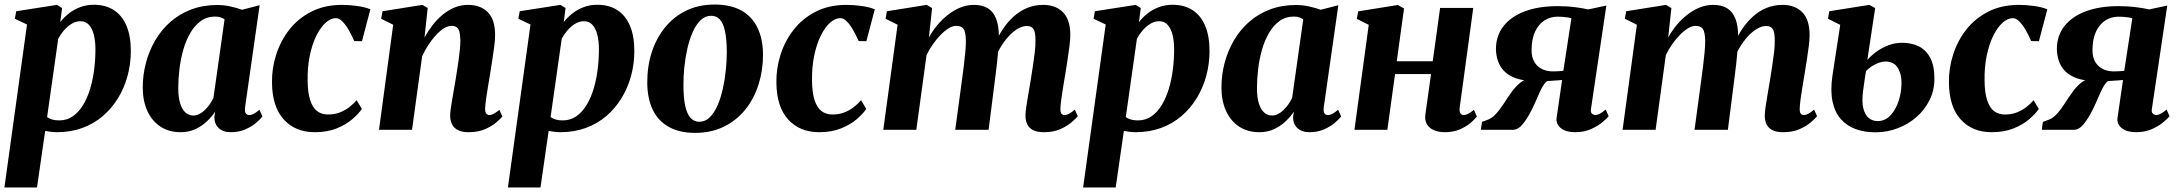

<svg xmlns="http://www.w3.org/2000/svg" viewBox="-20 -572 9608 846"><path d="M-0.5 254 99 -464 45.5 -489.5 51.5 -522.5 231 -550.5 253.5 -536.5 245.5 -474.5Q261 -495 283.2 -512.5Q305.5 -530 333.2 -540.5Q361 -551 393.5 -551Q445 -551 481.5 -527.5Q518 -504 537.2 -458.5Q556.5 -413 556.5 -347Q556.5 -291 542.2 -238.2Q528 -185.5 500.5 -140.2Q473 -95 433.5 -61Q394 -27 342.8 -8.2Q291.5 10.5 230.5 10.5Q218 10.5 204.8 8.8Q191.5 7 179 5L143 254ZM187.5 -56Q197.5 -49 210.5 -45.2Q223.5 -41.5 241 -41.5Q275.5 -41.5 301.5 -60Q327.5 -78.5 346.5 -110Q365.5 -141.5 377.5 -181.8Q389.5 -222 395 -266.5Q400.5 -311 400.5 -354Q400.5 -390.5 393.5 -418.5Q386.5 -446.5 372 -462.5Q357.5 -478.5 334.5 -478.5Q313.5 -478.5 294.5 -466.5Q275.5 -454.5 260.8 -437Q246 -419.5 236.5 -401Z M1060 -100.5Q1057.5 -80.5 1062.8 -72.8Q1068 -65 1078.5 -65Q1087 -65 1097.5 -70.2Q1108 -75.5 1123 -88.5L1136.5 -59Q1128 -47.5 1108.8 -31Q1089.5 -14.5 1061.2 -2Q1033 10.5 997 10.5Q962.5 10.5 943.5 -7.8Q924.5 -26 924.5 -56L928 -80Q914 -58.5 892.2 -37.8Q870.5 -17 841.5 -3.2Q812.5 10.5 776.5 10.5Q723.5 10.5 686 -14.8Q648.5 -40 628.8 -84.2Q609 -128.5 609 -186.5Q609 -242 623 -295Q637 -348 664 -394.2Q691 -440.5 730.8 -475.5Q770.5 -510.5 822.5 -530.2Q874.5 -550 938 -550Q966.5 -550 995.8 -543.5Q1025 -537 1046.5 -529L1124 -549ZM969.5 -487Q962 -492 951.8 -495.5Q941.5 -499 928.5 -499Q892 -499 865 -479.5Q838 -460 818.8 -427.2Q799.5 -394.5 787.8 -353.2Q776 -312 770.8 -268.5Q765.5 -225 765.5 -184Q765.5 -142.5 774 -115.8Q782.5 -89 797.5 -76Q812.5 -63 832 -63Q845 -63 857.5 -69.2Q870 -75.5 881.5 -86.2Q893 -97 903 -111Q913 -125 920.5 -140.5Z M1367 10.5Q1281 10.5 1230 -46Q1179 -102.5 1178.5 -209Q1177.5 -270.5 1196.8 -331Q1216 -391.5 1254.5 -441Q1293 -490.5 1351.5 -520.5Q1410 -550.5 1488 -550.5Q1517.5 -550.5 1552.8 -545.8Q1588 -541 1612 -531L1575 -390.5L1541 -391Q1529 -418.5 1515.8 -441.2Q1502.5 -464 1488.2 -478Q1474 -492 1460.5 -492Q1437.5 -492 1415 -472Q1392.5 -452 1374.2 -415.2Q1356 -378.5 1345.2 -328Q1334.5 -277.5 1335.5 -216.5Q1336 -163.5 1346.8 -130.5Q1357.5 -97.5 1377.2 -82.5Q1397 -67.5 1425.5 -67.5Q1454 -67.5 1477.2 -76.5Q1500.5 -85.5 1519 -99.8Q1537.5 -114 1551.5 -130.5L1574.5 -92Q1560 -70.5 1532 -46.5Q1504 -22.5 1462.8 -6Q1421.5 10.5 1367 10.5Z M1850.5 -407Q1866 -435 1885.8 -460.8Q1905.5 -486.5 1930 -506.8Q1954.5 -527 1982.5 -538.8Q2010.5 -550.5 2042 -550.5Q2097.5 -550.5 2129.5 -518.2Q2161.5 -486 2161.5 -417Q2161.5 -397 2157.8 -367.5Q2154 -338 2148.8 -305.8Q2143.5 -273.5 2139.5 -246Q2135.5 -220.5 2130.5 -192.2Q2125.5 -164 2122 -138Q2118.5 -112 2117.5 -94Q2117.5 -76.5 2123.2 -70.8Q2129 -65 2135.5 -65Q2144 -65 2154.5 -70.2Q2165 -75.5 2180.5 -88L2193.5 -58.5Q2186 -49.5 2166.8 -32.8Q2147.5 -16 2117.2 -2.8Q2087 10.5 2045 10.5Q2014.5 10.5 1996.8 0.8Q1979 -9 1971.2 -25.5Q1963.5 -42 1963.5 -62Q1963.5 -73 1965.8 -90.5Q1968 -108 1971.8 -129.8Q1975.5 -151.5 1979.5 -174.5Q1983.5 -197.5 1987 -218Q1990.5 -240 1994.2 -263.5Q1998 -287 2001.2 -310.5Q2004.5 -334 2006.5 -355.8Q2008.5 -377.5 2008.5 -395Q2008 -419 2004.2 -432.5Q2000.5 -446 1992 -452Q1983.5 -458 1969 -458Q1953 -458 1935.2 -446.8Q1917.5 -435.5 1900 -416.2Q1882.5 -397 1867 -373.2Q1851.5 -349.5 1840 -324L1795.5 0H1650L1712.5 -463L1659.5 -489.5L1665.5 -522.5L1841.5 -550.5L1864.5 -536.5Z M2218 254 2317.5 -464 2264 -489.5 2270 -522.5 2449.5 -550.5 2472 -536.5 2464 -474.5Q2479.5 -495 2501.8 -512.5Q2524 -530 2551.8 -540.5Q2579.5 -551 2612 -551Q2663.5 -551 2700 -527.5Q2736.5 -504 2755.8 -458.5Q2775 -413 2775 -347Q2775 -291 2760.8 -238.2Q2746.5 -185.5 2719 -140.2Q2691.5 -95 2652 -61Q2612.5 -27 2561.2 -8.2Q2510 10.5 2449 10.5Q2436.5 10.5 2423.2 8.8Q2410 7 2397.5 5L2361.5 254ZM2406 -56Q2416 -49 2429 -45.2Q2442 -41.5 2459.5 -41.5Q2494 -41.5 2520 -60Q2546 -78.5 2565 -110Q2584 -141.5 2596 -181.8Q2608 -222 2613.5 -266.5Q2619 -311 2619 -354Q2619 -390.5 2612 -418.5Q2605 -446.5 2590.5 -462.5Q2576 -478.5 2553 -478.5Q2532 -478.5 2513 -466.5Q2494 -454.5 2479.2 -437Q2464.5 -419.5 2455 -401Z M3128.5 -552Q3199 -552 3246 -526Q3293 -500 3317.2 -450.8Q3341.5 -401.5 3342 -331.5Q3342 -261.5 3322.2 -199.2Q3302.5 -137 3264 -89.2Q3225.5 -41.5 3169.8 -14Q3114 13.5 3042.5 13.5Q2974 13.5 2927 -12.8Q2880 -39 2856.2 -88.2Q2832.5 -137.5 2832 -206.5Q2831.5 -277.5 2851.2 -340Q2871 -402.5 2909.5 -450.2Q2948 -498 3003.2 -525Q3058.5 -552 3128.5 -552ZM3113.5 -502.5Q3087 -502.5 3066.8 -482.8Q3046.5 -463 3032 -430.2Q3017.5 -397.5 3008.5 -357.2Q2999.5 -317 2995.2 -275Q2991 -233 2991.5 -195.5Q2991.5 -139.5 2999.5 -104.2Q3007.5 -69 3023 -52.2Q3038.5 -35.5 3061 -35.5Q3087.5 -35.5 3107.5 -55.2Q3127.5 -75 3141.8 -107.8Q3156 -140.5 3165 -181Q3174 -221.5 3178.2 -263.8Q3182.5 -306 3182.5 -344Q3182 -401 3174.2 -435.8Q3166.5 -470.5 3151.5 -486.5Q3136.5 -502.5 3113.5 -502.5Z M3589.5 10.5Q3503.5 10.5 3452.5 -46Q3401.5 -102.5 3401 -209Q3400 -270.5 3419.2 -331Q3438.5 -391.5 3477 -441Q3515.5 -490.5 3574 -520.5Q3632.5 -550.5 3710.5 -550.5Q3740 -550.5 3775.2 -545.8Q3810.5 -541 3834.5 -531L3797.5 -390.5L3763.5 -391Q3751.5 -418.5 3738.2 -441.2Q3725 -464 3710.8 -478Q3696.5 -492 3683 -492Q3660 -492 3637.5 -472Q3615 -452 3596.8 -415.2Q3578.5 -378.5 3567.8 -328Q3557 -277.5 3558 -216.5Q3558.5 -163.5 3569.2 -130.5Q3580 -97.5 3599.8 -82.5Q3619.5 -67.5 3648 -67.5Q3676.5 -67.5 3699.8 -76.5Q3723 -85.5 3741.5 -99.8Q3760 -114 3774 -130.5L3797 -92Q3782.5 -70.5 3754.5 -46.5Q3726.5 -22.5 3685.2 -6Q3644 10.5 3589.5 10.5Z M4087 -536.5 4073 -406.5Q4087.5 -434 4108.8 -459.8Q4130 -485.5 4155.8 -506Q4181.5 -526.5 4210.8 -538.5Q4240 -550.5 4271.5 -550.5Q4309 -550.5 4333.2 -535.2Q4357.5 -520 4369.5 -488.5Q4381.5 -457 4381.5 -408.5Q4381.5 -401 4380.8 -391.2Q4380 -381.5 4379 -370.8Q4378 -360 4376.5 -350L4358 -362Q4374 -406 4396.8 -440.8Q4419.5 -475.5 4447.5 -500.2Q4475.5 -525 4508 -537.8Q4540.5 -550.5 4576.5 -550.5Q4631.5 -550.5 4663.8 -518Q4696 -485.5 4696 -417Q4696 -397 4692.2 -367.5Q4688.5 -338 4683.5 -305.8Q4678.5 -273.5 4674 -246Q4669.5 -220.5 4665 -192.2Q4660.5 -164 4656.8 -138Q4653 -112 4652.5 -94Q4652 -76.5 4657.5 -70.8Q4663 -65 4670.5 -65Q4679 -65 4689.5 -70.2Q4700 -75.5 4716 -89L4729 -60Q4721 -50 4702 -33.5Q4683 -17 4652.5 -3.2Q4622 10.5 4580 10.5Q4549 10.5 4531 0.8Q4513 -9 4505.8 -25.5Q4498.5 -42 4498.5 -62Q4498.5 -76.5 4502.2 -102.8Q4506 -129 4511.5 -159.8Q4517 -190.5 4521.5 -218.5Q4526 -247.5 4531 -279.5Q4536 -311.5 4539.5 -341.5Q4543 -371.5 4542.5 -395Q4542.5 -431 4533.8 -444.2Q4525 -457.5 4504 -457.5Q4485.5 -457.5 4464.5 -445.2Q4443.5 -433 4423 -410.5Q4402.5 -388 4385.2 -358Q4368 -328 4357 -292.5L4379.5 -378.5Q4379 -357 4377 -334.5Q4375 -312 4372.5 -289.2Q4370 -266.5 4367 -244L4336 0H4189L4218.5 -218Q4222.5 -247.5 4226.5 -279.2Q4230.5 -311 4233.2 -340.8Q4236 -370.5 4236 -393Q4235 -432 4225.5 -445Q4216 -458 4193 -458Q4177.5 -458 4160 -447.2Q4142.5 -436.5 4124.5 -418.2Q4106.5 -400 4090.5 -377Q4074.5 -354 4062.5 -329L4017.5 0H3872L3935 -463L3882 -489.5L3888 -522.5L4063.5 -550.5Z M4752.5 254 4852 -464 4798.5 -489.5 4804.5 -522.5 4984 -550.5 5006.5 -536.5 4998.5 -474.5Q5014 -495 5036.2 -512.5Q5058.5 -530 5086.2 -540.5Q5114 -551 5146.5 -551Q5198 -551 5234.5 -527.5Q5271 -504 5290.2 -458.5Q5309.5 -413 5309.5 -347Q5309.5 -291 5295.2 -238.2Q5281 -185.5 5253.5 -140.2Q5226 -95 5186.5 -61Q5147 -27 5095.8 -8.2Q5044.5 10.5 4983.5 10.5Q4971 10.5 4957.8 8.8Q4944.5 7 4932 5L4896 254ZM4940.5 -56Q4950.5 -49 4963.5 -45.2Q4976.5 -41.5 4994 -41.5Q5028.5 -41.5 5054.5 -60Q5080.5 -78.5 5099.5 -110Q5118.5 -141.5 5130.5 -181.8Q5142.5 -222 5148 -266.5Q5153.5 -311 5153.5 -354Q5153.5 -390.5 5146.5 -418.5Q5139.5 -446.5 5125 -462.5Q5110.5 -478.5 5087.5 -478.5Q5066.5 -478.5 5047.5 -466.5Q5028.5 -454.5 5013.8 -437Q4999 -419.5 4989.5 -401Z M5813 -100.5Q5810.5 -80.5 5815.8 -72.8Q5821 -65 5831.5 -65Q5840 -65 5850.5 -70.2Q5861 -75.5 5876 -88.5L5889.5 -59Q5881 -47.5 5861.8 -31Q5842.5 -14.5 5814.2 -2Q5786 10.5 5750 10.5Q5715.5 10.5 5696.5 -7.8Q5677.5 -26 5677.5 -56L5681 -80Q5667 -58.5 5645.2 -37.8Q5623.5 -17 5594.5 -3.2Q5565.5 10.5 5529.5 10.5Q5476.5 10.5 5439 -14.8Q5401.5 -40 5381.8 -84.2Q5362 -128.5 5362 -186.5Q5362 -242 5376 -295Q5390 -348 5417 -394.2Q5444 -440.5 5483.8 -475.5Q5523.5 -510.5 5575.5 -530.2Q5627.5 -550 5691 -550Q5719.5 -550 5748.8 -543.5Q5778 -537 5799.5 -529L5877 -549ZM5722.5 -487Q5715 -492 5704.8 -495.5Q5694.5 -499 5681.5 -499Q5645 -499 5618 -479.5Q5591 -460 5571.8 -427.2Q5552.5 -394.5 5540.8 -353.2Q5529 -312 5523.8 -268.5Q5518.5 -225 5518.5 -184Q5518.5 -142.5 5527 -115.8Q5535.5 -89 5550.5 -76Q5565.5 -63 5585 -63Q5598 -63 5610.5 -69.2Q5623 -75.5 5634.5 -86.2Q5646 -97 5656 -111Q5666 -125 5673.5 -140.5Z M6412 -99.5Q6409.5 -80.5 6415 -72.8Q6420.5 -65 6429 -65Q6438 -65 6447.8 -69.8Q6457.5 -74.5 6474.5 -88L6487.5 -58.5Q6480 -48.5 6461.5 -32Q6443 -15.5 6413.8 -2.5Q6384.5 10.5 6346 10.5Q6320 10.5 6299.2 2Q6278.5 -6.5 6267.8 -24Q6257 -41.5 6260.5 -67.5L6285.5 -245.5H6127L6093 0H5948L6011 -462.5L5958.5 -489L5964.5 -522L6139.5 -550L6166.5 -534.5L6134.5 -302H6293L6325.5 -537H6471.5Z M7055 -89.5 7068 -60Q7061 -50.5 7041 -33.8Q7021 -17 6990.5 -3.2Q6960 10.5 6920 10.5Q6880 10.5 6858 -7Q6836 -24.5 6838.5 -50.5L6863 -219.5Q6854.5 -218.5 6842.2 -217.8Q6830 -217 6817.8 -216.2Q6805.5 -215.5 6796.5 -214.5Q6783.5 -203.5 6773.2 -183.8Q6763 -164 6752.8 -139.5Q6742.5 -115 6729.5 -89Q6711 -51.5 6690.2 -25.8Q6669.5 0 6646 0H6505L6510 -35L6529 -42Q6552 -49 6570.5 -69Q6589 -89 6605.8 -115.2Q6622.5 -141.5 6640.2 -166.2Q6658 -191 6679.2 -208Q6700.5 -225 6729 -226.5L6744.5 -215Q6694 -215 6660.2 -227Q6626.5 -239 6607.2 -259.2Q6588 -279.5 6580 -304.5Q6572 -329.5 6571.5 -354.5Q6571.5 -415 6605.2 -457.5Q6639 -500 6700 -522.5Q6761 -545 6843 -545Q6861 -545 6882.8 -543.8Q6904.5 -542.5 6929 -539.2Q6953.5 -536 6978.5 -530.5L7058 -547.5L6990 -90.5Q6988 -75.5 6995.8 -70.2Q7003.5 -65 7009 -65Q7017.5 -65 7029.8 -71.2Q7042 -77.5 7055 -89.5ZM6868.5 -260 6904 -491.5Q6898.5 -493.5 6887.8 -495.2Q6877 -497 6865 -497.8Q6853 -498.5 6843 -498.5Q6811 -498.5 6785 -481.8Q6759 -465 6743.8 -432.2Q6728.5 -399.5 6728.5 -350.5Q6728.5 -306.5 6754.2 -282Q6780 -257.5 6822.5 -257.5Q6828.5 -257.5 6837.5 -257.8Q6846.5 -258 6855.2 -258.8Q6864 -259.5 6868.5 -260Z M7344.5 -536.5 7330.5 -406.5Q7345 -434 7366.2 -459.8Q7387.5 -485.5 7413.2 -506Q7439 -526.5 7468.2 -538.5Q7497.5 -550.5 7529 -550.5Q7566.5 -550.5 7590.8 -535.2Q7615 -520 7627 -488.5Q7639 -457 7639 -408.5Q7639 -401 7638.2 -391.2Q7637.5 -381.5 7636.5 -370.8Q7635.5 -360 7634 -350L7615.5 -362Q7631.5 -406 7654.2 -440.8Q7677 -475.5 7705 -500.2Q7733 -525 7765.5 -537.8Q7798 -550.5 7834 -550.5Q7889 -550.5 7921.2 -518Q7953.5 -485.5 7953.5 -417Q7953.5 -397 7949.8 -367.5Q7946 -338 7941 -305.8Q7936 -273.5 7931.5 -246Q7927 -220.5 7922.5 -192.2Q7918 -164 7914.2 -138Q7910.5 -112 7910 -94Q7909.5 -76.5 7915 -70.8Q7920.5 -65 7928 -65Q7936.5 -65 7947 -70.2Q7957.5 -75.5 7973.5 -89L7986.5 -60Q7978.5 -50 7959.5 -33.5Q7940.5 -17 7910 -3.2Q7879.5 10.5 7837.5 10.5Q7806.5 10.5 7788.5 0.8Q7770.5 -9 7763.2 -25.5Q7756 -42 7756 -62Q7756 -76.5 7759.8 -102.8Q7763.5 -129 7769 -159.8Q7774.5 -190.5 7779 -218.5Q7783.5 -247.5 7788.5 -279.5Q7793.5 -311.5 7797 -341.5Q7800.5 -371.5 7800 -395Q7800 -431 7791.2 -444.2Q7782.5 -457.5 7761.5 -457.5Q7743 -457.5 7722 -445.2Q7701 -433 7680.5 -410.5Q7660 -388 7642.8 -358Q7625.5 -328 7614.5 -292.5L7637 -378.5Q7636.5 -357 7634.5 -334.5Q7632.5 -312 7630 -289.2Q7627.5 -266.5 7624.5 -244L7593.5 0H7446.5L7476 -218Q7480 -247.5 7484 -279.2Q7488 -311 7490.8 -340.8Q7493.5 -370.5 7493.5 -393Q7492.5 -432 7483 -445Q7473.5 -458 7450.5 -458Q7435 -458 7417.5 -447.2Q7400 -436.5 7382 -418.2Q7364 -400 7348 -377Q7332 -354 7320 -329L7275 0H7129.5L7192.5 -463L7139.5 -489.5L7145.5 -522.5L7321 -550.5Z M8243.5 11Q8196 11 8157 -3Q8118 -17 8091.5 -46.8Q8065 -76.5 8054.8 -123.8Q8044.5 -171 8054 -237.5L8088.5 -462.5L8034.5 -489.5L8040.5 -522.5L8216.5 -550.5L8242.5 -536.5L8208 -308Q8224 -326.5 8247.5 -343.8Q8271 -361 8300.2 -372.2Q8329.5 -383.5 8361.5 -383.5Q8400.5 -383.5 8432.5 -368.8Q8464.5 -354 8484 -319.2Q8503.5 -284.5 8503.5 -225Q8503.5 -174.5 8482.2 -131.2Q8461 -88 8424.5 -56.2Q8388 -24.5 8341.5 -6.8Q8295 11 8243.5 11ZM8253 -38.5Q8286 -38.5 8309.5 -63.2Q8333 -88 8345.8 -126.8Q8358.5 -165.5 8358.5 -208Q8358.5 -248 8341.2 -274.5Q8324 -301 8286.5 -301Q8274.5 -301 8259 -295.5Q8243.5 -290 8228.5 -280.5Q8213.5 -271 8202 -259Q8198.5 -238.5 8195.5 -216.8Q8192.5 -195 8189 -170.5Q8183 -123 8190.5 -93.8Q8198 -64.5 8214.8 -51.5Q8231.5 -38.5 8253 -38.5Z M8756 10.5Q8670 10.5 8619 -46Q8568 -102.5 8567.5 -209Q8566.5 -270.5 8585.8 -331Q8605 -391.5 8643.5 -441Q8682 -490.5 8740.5 -520.5Q8799 -550.5 8877 -550.5Q8906.5 -550.5 8941.8 -545.8Q8977 -541 9001 -531L8964 -390.5L8930 -391Q8918 -418.5 8904.8 -441.2Q8891.5 -464 8877.2 -478Q8863 -492 8849.5 -492Q8826.5 -492 8804 -472Q8781.5 -452 8763.2 -415.2Q8745 -378.5 8734.2 -328Q8723.5 -277.5 8724.5 -216.5Q8725 -163.5 8735.8 -130.5Q8746.5 -97.5 8766.2 -82.5Q8786 -67.5 8814.5 -67.5Q8843 -67.5 8866.2 -76.5Q8889.5 -85.5 8908 -99.8Q8926.5 -114 8940.5 -130.5L8963.5 -92Q8949 -70.5 8921 -46.5Q8893 -22.5 8851.8 -6Q8810.5 10.5 8756 10.5Z M9526.5 -89.5 9539.5 -60Q9532.5 -50.5 9512.5 -33.8Q9492.5 -17 9462 -3.2Q9431.5 10.5 9391.5 10.5Q9351.5 10.5 9329.5 -7Q9307.5 -24.5 9310 -50.5L9334.5 -219.5Q9326 -218.5 9313.8 -217.8Q9301.5 -217 9289.2 -216.2Q9277 -215.5 9268 -214.5Q9255 -203.5 9244.8 -183.8Q9234.5 -164 9224.2 -139.5Q9214 -115 9201 -89Q9182.5 -51.5 9161.8 -25.8Q9141 0 9117.5 0H8976.5L8981.5 -35L9000.5 -42Q9023.5 -49 9042 -69Q9060.5 -89 9077.2 -115.2Q9094 -141.5 9111.8 -166.2Q9129.5 -191 9150.8 -208Q9172 -225 9200.5 -226.5L9216 -215Q9165.5 -215 9131.8 -227Q9098 -239 9078.8 -259.2Q9059.5 -279.5 9051.5 -304.5Q9043.5 -329.5 9043 -354.5Q9043 -415 9076.8 -457.5Q9110.5 -500 9171.5 -522.5Q9232.5 -545 9314.5 -545Q9332.5 -545 9354.2 -543.8Q9376 -542.5 9400.5 -539.2Q9425 -536 9450 -530.5L9529.5 -547.5L9461.5 -90.5Q9459.5 -75.5 9467.2 -70.2Q9475 -65 9480.5 -65Q9489 -65 9501.2 -71.2Q9513.5 -77.5 9526.5 -89.5ZM9340 -260 9375.5 -491.5Q9370 -493.5 9359.2 -495.2Q9348.5 -497 9336.5 -497.8Q9324.5 -498.5 9314.5 -498.5Q9282.5 -498.5 9256.5 -481.8Q9230.5 -465 9215.2 -432.2Q9200 -399.5 9200 -350.5Q9200 -306.5 9225.8 -282Q9251.5 -257.5 9294 -257.5Q9300 -257.5 9309 -257.8Q9318 -258 9326.8 -258.8Q9335.5 -259.5 9340 -260Z"/></svg>

Font: Merriweather 60pt ExtraBold
Style: Italic
Weight: 800
Italic angle: -7.8°
Version: Version 2.101